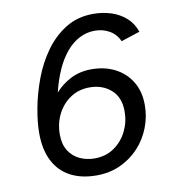

<svg xmlns="http://www.w3.org/2000/svg" viewBox="-79 -750 755 832"><g transform="rotate(-10 299.0 -334.0)"><path d="M280 12Q213 12 165 -13.5Q117 -39 91.5 -89Q66 -139 66 -211Q66 -260 77.5 -321.5Q89 -383 112.5 -446Q136 -509 174 -562Q212 -615 264.5 -647.5Q317 -680 386 -680Q428 -680 465 -668Q502 -656 529.5 -631.5Q557 -607 570 -569L487 -542Q474 -573 445 -590Q416 -607 380 -607Q344 -607 312 -590.5Q280 -574 254 -543Q228 -512 208.5 -468.5Q189 -425 176 -371Q204 -403 244.5 -424Q285 -445 337 -445Q395 -445 440.5 -421.5Q486 -398 512 -355Q538 -312 538 -252Q538 -201 519.5 -153.5Q501 -106 467 -69Q433 -32 385.5 -10Q338 12 280 12ZM284 -62Q334 -62 370.5 -87.5Q407 -113 427 -153.5Q447 -194 447 -240Q447 -303 409 -336Q371 -369 315 -369Q267 -369 230.5 -344.5Q194 -320 173.5 -279.5Q153 -239 153 -190Q153 -147 171 -118.5Q189 -90 219 -76Q249 -62 284 -62Z"/></g></svg>

Font: Atkinson Hyperlegible Next
Style: Italic
Weight: 400
Italic angle: -12°
Designer: Elliott Scott, Megan Eiswerth, Linus Boman, Theodore Petrosky, Letters from Sweden
Foundry: Applied Design Works, Letters from Sweden
Version: Version 2.001